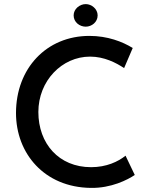

<svg xmlns="http://www.w3.org/2000/svg" viewBox="-20 -908 734 936"><path d="M339 -833C339 -800 368 -778 398 -778C427 -778 456 -800 456 -833C456 -864 427 -888 398 -888C368 -888 339 -864 339 -833ZM637 -55 592 -149C556 -120 499 -93 424 -93C267 -93 167 -208 167 -362C167 -514 282 -632 419 -632C488 -632 546 -602 585 -576L627 -674C577 -705 504 -733 416 -733C207 -733 58 -575 58 -357C58 -160 196 5 422 8C522 10 603 -32 637 -55Z"/></svg>

Font: Reem Kufi
Style: Regular
Weight: 400
Designer: Khaled Hosny
Version: Version 0.007